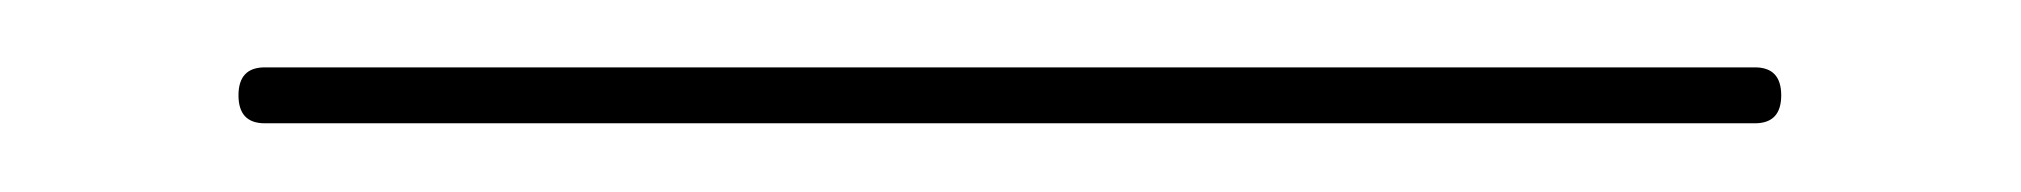

<svg xmlns="http://www.w3.org/2000/svg" viewBox="-20 -20 600 57"><path d="M501 16.6H58.6Q50.8 16.6 50.8 8.3Q50.8 0 58.6 0H501Q508.8 0 508.8 8.3Q508.8 16.6 501 16.6Z"/></svg>

Font: Olivea
Style: LigaturesFont
Weight: 400
Designer: Achmad Aprilia Pratama
Version: Version 001.000